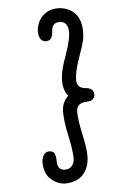

<svg xmlns="http://www.w3.org/2000/svg" viewBox="-58 -809 593 938"><g transform="rotate(-5 238.5 -340.0)"><path d="M190.4 -612.8Q155.8 -613.8 154.8 -665Q157.7 -709.5 185.5 -737.8Q215.8 -767.6 260.3 -768.1Q262.7 -768.1 265.6 -768.1Q320.3 -765.6 351.6 -726.6Q374.5 -696.3 375 -644Q375 -627 372.1 -608.4Q367.2 -581.1 343.8 -516.6Q320.3 -450.7 320.3 -411.1Q320.3 -404.3 321.8 -397.9Q327.6 -369.1 369.1 -367.2Q376.5 -366.7 383.3 -363.3Q403.3 -354 403.3 -332Q403.3 -324.7 399.4 -317.9Q389.2 -301.3 365.7 -301.3Q313 -300.8 312 -257.3Q312 -216.3 327.6 -146Q343.3 -74.7 343.3 -39.1Q343.3 20 310.5 55.2Q278.8 87.4 222.2 87.9Q179.2 85.9 145 49.8Q122.1 21.5 121.6 -26.9Q126 -75.2 160.2 -75.7Q173.3 -74.7 180.7 -67.9Q191.4 -57.6 191.4 -19Q191.4 -12.7 192.9 -6.8Q198.7 18.6 225.6 20.5Q230 20.5 233.9 20Q272.5 15.6 275.4 -33.2Q273.4 -76.7 258.8 -143.6Q243.2 -212.9 243.2 -262.2Q243.2 -302.7 268.6 -331.1Q269 -331.5 269.5 -332Q269.5 -332 275.4 -338.9L268.6 -346.2Q252 -374 251.5 -409.2Q251.5 -420.4 252.4 -432.1Q256.3 -473.1 281.2 -538.6Q282.7 -543.5 286.1 -554.2Q306.6 -614.7 306.6 -648.4Q306.2 -699.7 263.7 -700.7Q258.3 -700.7 252.9 -699.7Q227.5 -693.4 225.1 -663.1Q224.6 -651.4 223.1 -644.5Q217.8 -612.8 190.4 -612.8Z"/></g></svg>

Font: Vibur
Style: Medium
Weight: 400
Version: Version 1.004